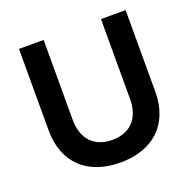

<svg xmlns="http://www.w3.org/2000/svg" viewBox="-126 -827 970 966"><g transform="rotate(-20 359.5 -344.0)"><path d="M360 12C532 12 645 -86 645 -264V-700H513V-272C513 -170 457 -109 360 -109C263 -109 206 -170 206 -272V-700H74V-264C74 -90 183 12 360 12Z"/></g></svg>

Font: Fixel Display SemiBold
Style: Regular
Weight: 600
Designer: AlfaBravo + MacPaw
Foundry: Kyrylo Tkachov, Marchela Mozhyna, Serhii Makarenko, Maria Weinstein, Zakhar Kryvoshyya
Version: Version 1.211